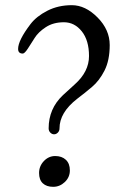

<svg xmlns="http://www.w3.org/2000/svg" viewBox="-20 -716 494 742"><path d="M185.5 6Q160 6 145.5 -7.5Q131 -21 131 -47.5Q131 -74 149.5 -93.5Q168 -113 193.5 -113Q219 -113 234.5 -98.5Q250 -84 250 -57.5Q250 -31 230.5 -12.5Q211 6 185.5 6ZM210 -220Q210 -210 203.5 -203.5Q197 -197 189 -197Q181 -197 174.5 -203.5Q168 -210 168 -220Q168 -296 223 -348Q246 -369 269 -390Q324 -439 324 -499.5Q324 -560 296 -595Q268 -630 227 -630Q186 -630 157 -611Q128 -592 114 -569.5Q100 -547 87.5 -528Q75 -509 68 -509Q50 -509 50 -527Q50 -560 98 -623Q121 -653 163 -674.5Q205 -696 257.5 -696Q310 -696 357 -648.5Q404 -601 404 -542Q404 -483 384 -443.5Q364 -404 335.5 -380Q307 -356 278 -334Q210 -281 210 -220Z"/></svg>

Font: Macondo Swash Caps
Style: Regular
Weight: 400
Designer: John Vargas Beltran
Foundry: John Vargas Beltran
Version: Version 2.001